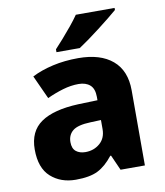

<svg xmlns="http://www.w3.org/2000/svg" viewBox="-86 -837 786 917"><g transform="rotate(-10 307.0 -378.0)"><path d="M319 -560Q426 -560 485 -510Q544 -460 544 -364V0H426L393 -74H389Q354 -29 315 -9.5Q276 10 208 10Q135 10 87 -33Q39 -76 39 -166Q39 -254 100 -296Q161 -338 281 -343L375 -346V-362Q375 -402 354.5 -420Q334 -438 299 -438Q262 -438 223 -426.5Q184 -415 145 -397L93 -511Q138 -534 195.5 -547Q253 -560 319 -560ZM324 -248Q262 -246 237.5 -226Q213 -206 213 -171Q213 -140 230.5 -126Q248 -112 276 -112Q317 -112 346 -137Q375 -162 375 -206V-250ZM532 -756Q516 -742 491 -722Q466 -702 437.5 -680Q409 -658 382 -638.5Q355 -619 335 -606H222V-620Q239 -638 261.5 -663.5Q284 -689 306.5 -716.5Q329 -744 344 -766H532Z"/></g></svg>

Font: Noto Sans Thaana ExtraBold
Style: Regular
Weight: 800
Designer: David Williams
Foundry: Google Inc.
Version: Version 3.001; ttfautohint (v1.8.4.7-5d5b)